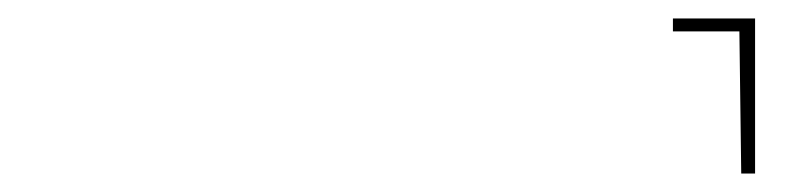

<svg xmlns="http://www.w3.org/2000/svg" viewBox="-20 -34 870 208"><path d="M798 -14V154H783L781 0H709V-14Z"/></svg>

Font: EauTestInfant Thin
Style: Italic
Weight: 250
Italic angle: -12°
Designer: Christian Thalmann (Catharsis Fonts)
Version: Version 0.001;PS 000.001;hotconv 1.0.88;makeotf.lib2.5.64775